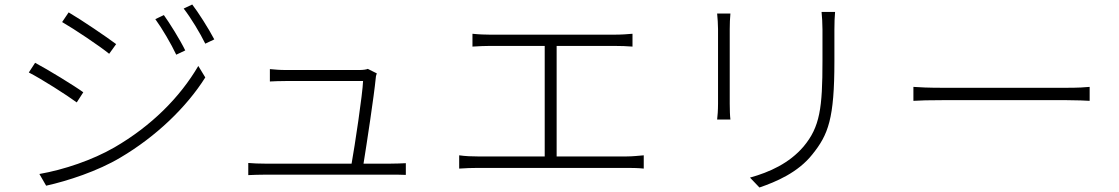

<svg xmlns="http://www.w3.org/2000/svg" viewBox="-20 -801 4970 853"><path d="M708 -734 670 -716C700 -675 741 -605 763 -558L803 -577C779 -626 732 -701 708 -734ZM834 -781 796 -763C828 -722 869 -654 892 -607L932 -626C907 -674 859 -749 834 -781ZM285 -746 256 -703C310 -672 422 -597 465 -562L496 -605C458 -634 340 -714 285 -746ZM155 -28 185 24C280 3 415 -41 515 -101C673 -194 809 -325 892 -457L861 -508C779 -368 652 -241 488 -146C391 -90 264 -47 155 -28ZM136 -522 108 -479C165 -450 276 -379 321 -346L350 -391C312 -419 191 -493 136 -522Z M1083 -77V-23C1108 -24 1129 -25 1157 -25C1206 -25 1658 -25 1718 -25C1736 -25 1766 -25 1783 -24V-76C1764 -75 1735 -74 1715 -74H1595C1609 -160 1642 -378 1649 -451C1649 -458 1651 -468 1654 -475L1614 -495C1608 -492 1592 -490 1578 -490C1519 -490 1278 -490 1247 -490C1222 -490 1201 -492 1179 -494V-439C1201 -440 1220 -441 1248 -441C1274 -441 1523 -441 1593 -441C1591 -384 1556 -151 1542 -74H1157C1129 -74 1106 -75 1083 -77Z M2020 -111V-52C2049 -54 2076 -55 2102 -55H2764C2781 -55 2814 -55 2840 -52V-111C2815 -109 2791 -106 2764 -106H2453V-597H2709C2737 -597 2767 -596 2790 -594V-651C2768 -649 2740 -647 2709 -647H2157C2140 -647 2105 -648 2079 -651V-594C2104 -596 2142 -597 2157 -597H2400V-106H2102C2076 -106 2048 -107 2020 -111Z M3690 -748H3630C3632 -726 3634 -699 3634 -670C3634 -639 3634 -562 3634 -530C3634 -322 3623 -237 3550 -150C3487 -76 3399 -36 3312 -12L3354 32C3427 7 3525 -34 3589 -115C3660 -203 3687 -274 3687 -529C3687 -560 3687 -637 3687 -670C3687 -699 3688 -726 3690 -748ZM3225 -741H3166C3168 -724 3170 -689 3170 -672C3170 -650 3170 -374 3170 -341C3170 -312 3168 -284 3166 -270H3225C3223 -285 3222 -315 3222 -340C3222 -374 3222 -650 3222 -672C3222 -691 3223 -724 3225 -741Z M4038 -415V-353C4065 -355 4110 -356 4165 -356C4213 -356 4654 -356 4720 -356C4766 -356 4803 -354 4821 -353V-415C4801 -413 4771 -411 4719 -411C4654 -411 4212 -411 4165 -411C4106 -411 4064 -413 4038 -415Z"/></svg>

Font: Noto Sans KR Light
Style: Regular
Weight: 300
Designer: Ryoko NISHIZUKA 西塚涼子 (kana, bopomofo & ideographs); Paul D. Hunt (Latin, Greek & Cyrillic); Sandoll Communications 산돌커뮤니
Foundry: Adobe
Version: Version 2.004;hotconv 1.0.118;makeotfexe 2.5.65603